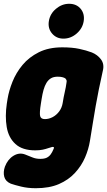

<svg xmlns="http://www.w3.org/2000/svg" viewBox="-22 -772 566 1014"><path d="M167 222Q125 222 90 213.5Q55 205 35 198Q7 186 0.5 161.5Q-6 137 4 108Q19 69 49.5 50.5Q80 32 111 44Q130 51 148.5 59Q167 67 191 67Q212 67 224.5 61Q237 55 245.5 43.5Q254 32 260 17Q265 8 262 5.5Q259 3 254 4Q245 6 232.5 10.5Q220 15 203.5 18.5Q187 22 164 22Q96 22 59.5 -11.5Q23 -45 13.5 -101Q4 -157 14 -225L18 -250Q25 -293 44 -340.5Q63 -388 97 -429Q131 -470 183 -496Q235 -522 307 -522Q359 -522 396.5 -514Q434 -506 463 -495Q493 -483 511.5 -458Q530 -433 521 -398Q509 -345 500 -300Q491 -255 483.5 -213Q476 -171 469 -126.5Q462 -82 453 -28Q446 16 427 60Q408 104 374 141Q340 178 289.5 200Q239 222 167 222ZM215 -143Q236 -143 256 -153.5Q276 -164 290.5 -183.5Q305 -203 309 -228Q314 -260 320 -285.5Q326 -311 329 -334Q331 -344 329.5 -348Q328 -352 323 -358Q317 -362 307 -364.5Q297 -367 283 -367Q261 -367 247 -358.5Q233 -350 223.5 -334.5Q214 -319 208 -297.5Q202 -276 198 -250L194 -225Q186 -175 190 -159Q194 -143 215 -143ZM236 -660Q242 -699 273.5 -725.5Q305 -752 343 -752Q382 -752 404 -725.5Q426 -699 420 -660Q414 -622 383 -595Q352 -568 313 -568Q276 -568 253 -595Q230 -622 236 -660Z"/></svg>

Font: Winky Sans ExtraBold
Style: Italic
Weight: 800
Italic angle: -8.97852°
Designer: Simon Atzbach
Foundry: typofactur
Version: Version 1.205